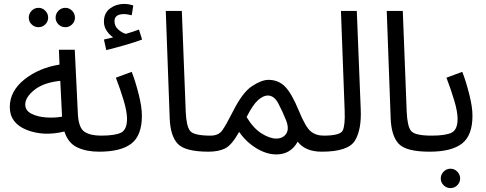

<svg xmlns="http://www.w3.org/2000/svg" viewBox="-20 -770 2484 981"><path d="M536 -38Q536 -77 496 -77Q442 -77 412 -96.5Q382 -116 378 -186L362 -516H281L284 -440Q178 -423 104 -363.5Q30 -304 30 -223Q30 -141 116 -106.5Q202 -72 309 -98Q328 -39 374.5 -17Q421 5 486 5Q508 5 522 -8.5Q536 -22 536 -38ZM109 -236Q109 -273 155.5 -310.5Q202 -348 288 -357L297 -174Q260 -167 216 -170Q172 -173 140.5 -189Q109 -205 109 -236ZM314 -631Q334 -631 348.5 -645.5Q363 -660 363 -680Q363 -700 348.5 -715Q334 -730 314 -730Q293 -730 278.5 -715Q264 -700 264 -680Q264 -660 278.5 -645.5Q293 -631 314 -631ZM177 -631Q197 -631 211.5 -645.5Q226 -660 226 -680Q226 -700 211.5 -715Q197 -730 177 -730Q156 -730 141.5 -715Q127 -700 127 -680Q127 -660 141.5 -645.5Q156 -631 177 -631Z M486 5Q598 5 651.5 -36.5Q705 -78 705 -179Q705 -224 688.5 -289Q672 -354 653 -403L572 -373Q594 -316 611.5 -258Q629 -200 629 -163Q629 -108 599 -92.5Q569 -77 496 -77ZM706 -568 690 -619Q661 -608 623 -597Q604 -602 584.5 -619Q565 -636 565 -662Q565 -698 614 -698Q624 -698 633.5 -696Q643 -694 653 -692L661 -742Q637 -750 614 -750Q574 -750 542.5 -727Q511 -704 511 -659Q511 -634 525 -613Q539 -592 558 -579Q548 -577 537 -574Q526 -571 511 -568L523 -514Q564 -524 616.5 -539Q669 -554 706 -568Z M1046 5Q1068 5 1082 -8.5Q1096 -22 1096 -38Q1096 -77 1056 -77Q970 -77 951 -101.5Q932 -126 929 -199L909 -714H827L847 -167Q850 -77 887.5 -36Q925 5 1046 5Z M1624 5Q1646 5 1660 -8.5Q1674 -22 1674 -38Q1674 -77 1634 -77Q1594 -77 1567.5 -99Q1541 -121 1507 -204Q1470 -294 1436 -328Q1402 -362 1352 -362Q1317 -362 1268.5 -330.5Q1220 -299 1172 -204Q1136 -133 1116.5 -105Q1097 -77 1056 -77L1046 5Q1095 5 1129 -11Q1163 -27 1202 -96Q1238 -44 1290 -12.5Q1342 19 1392 19Q1465 19 1501 -46Q1540 5 1624 5ZM1240 -172Q1272 -235 1298 -258Q1324 -281 1346 -282Q1380 -283 1401.5 -242.5Q1423 -202 1441 -157Q1459 -112 1442.5 -87Q1426 -62 1391 -62Q1358 -62 1316 -88.5Q1274 -115 1240 -172Z M1624 5Q1759 5 1793.5 -51.5Q1828 -108 1823 -214L1803 -714H1722L1741 -205Q1744 -129 1731 -103Q1718 -77 1633 -77Z M2175 5Q2197 5 2211 -8.5Q2225 -22 2225 -38Q2225 -77 2185 -77Q2099 -77 2080 -101.5Q2061 -126 2058 -199L2038 -714H1956L1976 -167Q1979 -77 2016.5 -36Q2054 5 2175 5Z M2175 5Q2287 5 2340.5 -36.5Q2394 -78 2394 -179Q2394 -224 2377.5 -289Q2361 -354 2342 -403L2261 -373Q2283 -316 2300.5 -258Q2318 -200 2318 -163Q2318 -108 2288 -92.5Q2258 -77 2185 -77ZM2282 191Q2302 191 2316.5 176.5Q2331 162 2331 142Q2331 122 2316.5 107Q2302 92 2282 92Q2261 92 2246.5 107Q2232 122 2232 142Q2232 162 2246.5 176.5Q2261 191 2282 191Z"/></svg>

Font: Noto Sans Arabic
Style: Regular
Weight: 400
Designer: Nadine Chahine - Monotype Design Team
Foundry: Monotype Imaging Inc.
Version: Version 1.902